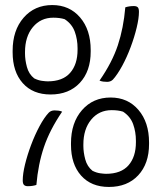

<svg xmlns="http://www.w3.org/2000/svg" viewBox="-20 -730 640 760"><path d="M187 -710Q255 -710 297 -661Q339 -612 339 -532V-526Q339 -448 296 -402Q253 -356 180 -356Q110 -356 70 -401Q30 -446 30 -523V-529Q30 -610 73.5 -660Q117 -710 187 -710ZM374 -411Q424 -483 446.5 -551Q469 -619 476 -701Q491 -706 510 -706Q520 -706 525 -701.5Q530 -697 530 -683Q530 -658 521 -620.5Q512 -583 497 -543Q482 -503 463.5 -469Q445 -435 427 -415Q418 -406 404 -406Q396 -406 388.5 -407Q381 -408 374 -411ZM79 -518Q79 -493 86.5 -465Q94 -437 115 -420Q131 -412 146 -410Q161 -408 169 -408Q228 -408 257.5 -441.5Q287 -475 287 -533V-539Q287 -574 276 -604.5Q265 -635 236 -654Q217 -660 191 -660Q141 -660 110 -622.5Q79 -585 79 -524ZM418 -344Q486 -344 528 -295Q570 -246 570 -166V-160Q570 -82 527 -36Q484 10 411 10Q341 10 301 -35Q261 -80 261 -157V-163Q261 -244 304.5 -294Q348 -344 418 -344ZM310 -152Q310 -127 317.5 -99Q325 -71 346 -54Q362 -46 377 -44Q392 -42 400 -42Q459 -42 488.5 -75.5Q518 -109 518 -167V-173Q518 -208 507 -238.5Q496 -269 467 -288Q448 -294 422 -294Q372 -294 341 -256.5Q310 -219 310 -158ZM226 -288Q177 -216 154 -148Q131 -80 124 2Q109 7 90 7Q80 7 75 2Q70 -3 70 -16Q70 -42 79 -79Q88 -116 103 -156Q118 -196 136.5 -230.5Q155 -265 173 -284Q182 -293 196 -293Q204 -293 211.5 -292Q219 -291 226 -288Z"/></svg>

Font: Recursive Sn Csl St Lt
Style: Regular
Weight: 300
Version: Version 1.079;hotconv 1.0.112;makeotfexe 2.5.65598; ttfautoh